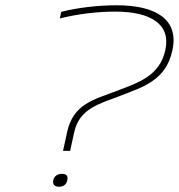

<svg xmlns="http://www.w3.org/2000/svg" viewBox="-20 -699 678 728"><path d="M182 -16V-15C179 -1 186 9 204 9C221 9 232 0 235 -15V-16C239 -31 232 -40 215 -40C197 -40 185 -30 182 -16ZM207 -629C278 -647 353 -655 417 -655C552 -655 628 -607 607 -510C586 -411 505 -386 422 -354C338 -322 257 -306 234 -196L219 -127H246L261 -196C280 -287 356 -305 434 -335C521 -369 610 -393 634 -510C658 -623 575 -679 422 -679C352 -679 274 -670 212 -654Z"/></svg>

Font: LT Wave Mono Thin
Style: Italic
Weight: 100
Designer: Daniel Lyons
Version: Version 2.5 (Glyphs App)